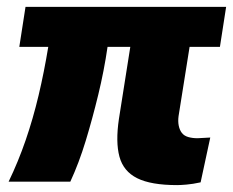

<svg xmlns="http://www.w3.org/2000/svg" viewBox="-20 -526 676 557"><path d="M494 11Q418 11 378 -9Q338 -29 326.5 -71.5Q315 -114 325 -181L358 -390H292Q282 -321 265 -251Q248 -181 228.5 -117Q209 -53 184 1H5Q33 -57 54.5 -119.5Q76 -182 92 -249.5Q108 -317 120 -390H36L54 -506H636L618 -390H530L498 -189Q496 -174 498.5 -161.5Q501 -149 507.5 -140.5Q514 -132 526 -128.5Q538 -125 553 -125Q560 -125 571.5 -126Q583 -127 590 -127L562 3Q539 8 521 9.5Q503 11 494 11Z"/></svg>

Font: Nunito Sans 7pt Condensed Black
Style: Italic
Weight: 900
Width: 3
Italic angle: -9°
Designer: Vernon Adams
Foundry: Vernon Adams
Version: Version 3.101;gftools[0.9.27]